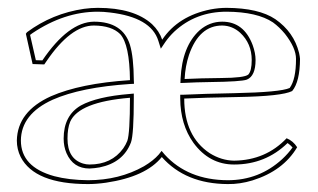

<svg xmlns="http://www.w3.org/2000/svg" viewBox="-20 -459 811 489"><path d="M219.2 -394Q160.2 -394 98.1 -302.7Q95.2 -298.3 92.8 -294.9L63 -295.9L45.9 -373L48.8 -377Q113.3 -424.8 193.8 -436.5Q212.4 -439 229 -439Q321.3 -439 367.2 -397.5Q385.7 -379.9 393.1 -357.9Q433.6 -418.5 516.6 -435.1Q537.6 -439 557.1 -439Q639.2 -438.5 681.2 -410.2Q728.5 -377.4 741.7 -324.2Q743.7 -314.9 744.1 -309.1Q743.7 -250.5 724.1 -227.1Q697.8 -213.9 586.4 -211.9Q496.6 -210.4 449.2 -208Q449.2 -111.8 514.2 -68.8Q543.9 -50.3 576.2 -49.8Q656.7 -50.8 710 -106.9Q726.6 -100.1 736.8 -84Q701.2 -23.9 623 0.5Q590.8 10.3 560.1 9.8Q452.6 9.3 392.1 -59.1Q351.6 -8.8 250 6.3Q225.6 9.8 204.1 9.8Q68.4 9.8 32.7 -59.1Q22.9 -78.6 22.9 -101.1Q24.4 -175.3 109.9 -213.9Q184.6 -246.6 311 -254.9Q310.1 -345.7 286.1 -372.1Q264.6 -393.6 219.2 -394ZM450.2 -257.8Q489.7 -259.8 543.5 -260.3Q602.1 -260.7 612.3 -269Q621.1 -278.3 621.1 -306.2Q621.1 -348.1 591.8 -375.5Q571.8 -393.6 545.9 -394Q487.3 -394 461.4 -319.3Q451.7 -290 450.2 -257.8ZM311 -210Q180.7 -199.2 158.7 -148.9Q151.9 -132.3 151.9 -106Q151.9 -54.7 191.4 -42.5Q199.7 -40 208 -40Q264.2 -40 293.9 -81.1Q300.3 -90.3 304.2 -100.1Q311 -119.1 311 -210ZM219.2 -403.8Q292.5 -403.8 311 -344.7Q320.3 -314 320.8 -254.9L321.3 -245.6L311.5 -245.1Q186 -236.8 114.3 -205.1Q33.7 -168.5 33.2 -101.1Q33.2 -33.7 118.2 -10.3Q155.3 -0.5 204.1 0Q283.7 0 346.7 -35.6Q370.6 -49.8 384.3 -65.4L391.6 -74.7L399.4 -65.4Q458.5 -0.5 560.1 0Q640.1 0 698.7 -53.7Q714.4 -68.4 725.1 -83.5Q718.8 -90.3 712.4 -94.7Q656.2 -40 576.2 -40Q513.2 -40 472.7 -95.2Q439.5 -141.6 439 -208V-217.8H448.7Q498 -220.2 576.7 -221.7Q693.8 -224.1 717.8 -234.9Q733.9 -256.8 733.9 -309.1Q733.9 -336.9 705.6 -373Q691.4 -390.1 675.3 -401.9Q635.3 -428.7 557.1 -429.2Q478.5 -429.2 423.8 -378.4Q410.6 -365.7 401.4 -352.5L389.6 -335L383.3 -355Q364.7 -415 259.8 -427.2Q243.7 -429.2 229 -429.2Q144 -429.2 62.5 -374.5Q59.1 -372.1 56.6 -370.1L71.3 -305.7L87.9 -305.2Q154.3 -402.8 219.2 -403.8ZM450.7 -248 439.5 -247.6 439.9 -258.3Q443.8 -341.3 488.3 -381.8Q513.7 -403.8 545.9 -403.8Q601.1 -403.8 623.5 -344.2Q630.9 -323.7 630.9 -306.2Q630.9 -265.6 608.9 -256.3Q595.2 -251 514.2 -250Q479.5 -249.5 450.7 -248ZM310.1 -219.7 320.8 -220.7V-210Q320.8 -116.2 313.5 -96.2Q293.9 -44.9 233.9 -32.7Q220.7 -30.3 208 -29.8Q166.5 -29.8 149.4 -68.8Q142.1 -85.9 142.1 -106Q142.1 -165 186 -190.4Q227.1 -212.9 310.1 -219.7Z"/></svg>

Font: Linux Biolinum Outline O
Style: Bold
Weight: 700
Designer: Philipp H. Poll
Foundry: Philipp H. Poll
Version: Version 0.9.2